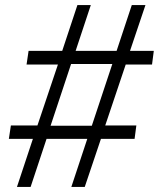

<svg xmlns="http://www.w3.org/2000/svg" viewBox="-20 -739 628 759"><path d="M47 0 110 -190H15L23 -243H128L209 -484H85L93 -538H226L286 -719H339L279 -538H441L501 -719H555L494 -538H588L581 -484H477L396 -243H519L512 -190H379L315 0H262L325 -190H164L101 0ZM180 -242H343L424 -486H261Z"/></svg>

Font: Nunitoga
Style: Light Italic
Weight: 300
Italic angle: -9°
Designer: Vernon Adams
Foundry: Vernon Adams
Version: Version 1.0